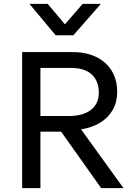

<svg xmlns="http://www.w3.org/2000/svg" viewBox="-20 -968 697 988"><path d="M94 0V-700H352Q423 -700 474.8 -675Q526.5 -650 554.8 -603.8Q583 -557.5 583 -495Q583 -442.5 560 -402.2Q537 -362 495 -336.5Q453 -311 397 -302.5L615.5 0H500.5L294.5 -290.5H188V0ZM188 -371H334Q407 -371 447.8 -402.5Q488.5 -434 488.5 -491.5Q488.5 -550.5 452.5 -584.5Q416.5 -618.5 343.5 -618.5H188ZM266.5 -786.5 131.5 -948H225.5L314 -843L405.5 -948H499L357.5 -786.5Z"/></svg>

Font: Geologica Roman Light
Style: Regular
Weight: 300
Designer: Sindre Bremnes, Frode Helland
Foundry: Monokrom Skriftforlag AS
Version: Version 1.010;gftools[0.9.28]